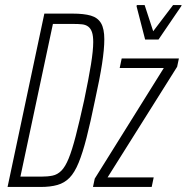

<svg xmlns="http://www.w3.org/2000/svg" viewBox="-20 -742 741 762"><path d="M10 0 156 -688H268Q313 -688 340.5 -680Q368 -672 381 -650Q394 -628 394 -586Q394 -547 385 -488.5Q376 -430 357 -344Q339 -256 323.5 -195.5Q308 -135 292 -96Q276 -57 256 -36.5Q236 -16 208 -8Q180 0 141 0ZM61 -41H143Q169 -41 188.5 -45Q208 -49 223.5 -64.5Q239 -80 252.5 -113Q266 -146 280.5 -202Q295 -258 314 -344Q332 -430 341 -486Q350 -542 350 -575Q350 -600 345 -614.5Q340 -629 330 -636.5Q320 -644 305.5 -645.5Q291 -647 271 -647H190ZM349 0 356 -33 630 -472H455L463 -510H690L683 -477L407 -38H590L582 0ZM556 -585 522 -717 523 -722H554L588 -618L667 -722H701L699 -717L609 -585Z"/></svg>

Font: Saira ExtraCondensed ExtraLight
Style: Italic
Weight: 250
Width: 2
Italic angle: -12°
Designer: Hector Gatti with collaboration of the Omnibus-Type team
Foundry: Omnibus-Type
Version: Version 1.101